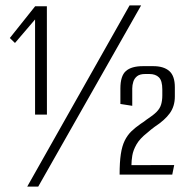

<svg xmlns="http://www.w3.org/2000/svg" viewBox="-20 -650 701 714"><path d="M110.4 -223.8V-577.6L35.7 -490.2L16.5 -508.6L110.8 -626.8H154.3L154.5 -223.8ZM81.2 44 461.9 -630H504.8L122.1 44ZM424.8 -0.8Q424.8 -46.8 429.3 -76.7Q433.8 -106.5 443.6 -126.7Q453.5 -146.8 468.1 -161.2Q482.8 -175.5 503.2 -189.6Q509.6 -193.4 515.3 -197.7Q521.1 -201.9 525.5 -205.5Q549.5 -221.1 562.2 -233.8Q574.8 -246.5 579.2 -261.5Q583.6 -276.4 583.6 -294.9V-317.4Q583.6 -349.8 571 -362.3Q558.4 -374.8 535.5 -374.8H519.9Q500.1 -374.8 489.8 -366.6Q479.5 -358.3 475.7 -345.9Q471.8 -333.5 471.8 -321.2V-256.5L427.7 -263.4V-321Q427.7 -367.8 448.2 -385.9Q468.8 -404 511.8 -404H549.8Q588.8 -404 609.5 -385.9Q630.2 -367.8 630.2 -325.6V-291.1Q630.2 -255 611.5 -229Q592.9 -203.1 555.2 -178.5Q548.8 -173.7 542 -168.4Q535.2 -163.1 527.9 -156.5Q499.8 -134.5 487.5 -112.8Q475.2 -91.2 472 -71.5Q468.8 -51.8 468.8 -35.9L627.8 -36.2L620.6 -0.8Z"/></svg>

Font: Smooch Sans Thin
Style: Regular
Weight: 100
Designer: Robert E. Leuschke
Foundry: Robert E. Leuschke
Version: Version 1.010